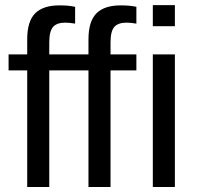

<svg xmlns="http://www.w3.org/2000/svg" viewBox="-20 -745 784 765"><path d="M676.8 -724.6V-640.6H588.9V-724.6ZM420.4 -464.4V0H332.5V-464.4H258.3V-528.3H332.5V-587.9Q332.5 -660.2 364.3 -691.9Q396 -723.6 461.4 -723.6Q498 -723.6 523.4 -717.8V-650.9Q500 -654.8 484.4 -654.8Q450.7 -654.8 435.5 -637.7Q420.4 -620.6 420.4 -575.7V-528.3H523.4V-464.4ZM676.8 -528.3V0H588.9V-528.3ZM176.3 -464.4V0H88.4V-464.4H14.2V-528.3H88.4V-587.9Q88.4 -660.2 120.1 -691.9Q151.9 -723.6 217.3 -723.6Q253.9 -723.6 279.3 -717.8V-650.9Q255.9 -654.8 240.2 -654.8Q206.5 -654.8 191.4 -637.7Q176.3 -620.6 176.3 -575.7V-528.3H279.3V-464.4Z"/></svg>

Font: Arimo
Style: Regular
Weight: 400
Designer: Steve Matteson
Foundry: Monotype Imaging Inc.
Version: Version 1.33